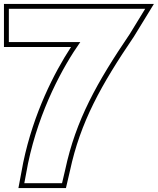

<svg xmlns="http://www.w3.org/2000/svg" viewBox="-97 -870 806 981"><path d="M33.2 -655H-51.8V-825H33.2H577.8H644.8L565.8 -696C398.3 -449 290.2 -256 236.2 -3L220 66H27.2L46.2 -35C103.9 -310 225.8 -531 313.2 -655ZM-76.8 -630H266C179.9 -498.3 74.7 -292.7 21.7 -39.9L-2.9 91H239.9L260.5 2.5C313.8 -246.6 419.4 -435.6 586.5 -682L586.8 -682.4L689.4 -850H-76.8Z"/></svg>

Font: Nordica Plus
Style: NordicaClassicBkExtOl
Weight: 900
Version: Version 1.01